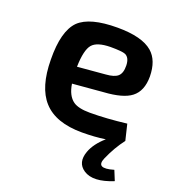

<svg xmlns="http://www.w3.org/2000/svg" viewBox="-128 -602 805 895"><g transform="rotate(20 274.0 -155.0)"><path d="M535 173Q439 212 389 179Q344 149 366 89Q382 45 429 4Q376 12 313 12Q182 12 121 -56Q62 -121 61 -258Q59 -399 113 -453Q166 -504 303 -504Q425 -504 477 -459Q521 -421 522 -341Q522 -269 479 -236Q439 -205 345 -199L192 -186Q201 -128 234 -105Q260 -87 316 -87Q398 -87 498 -99L517 -20Q480 28 453 90Q427 150 515 124ZM326 -280Q367 -283 384 -298Q402 -314 401 -352Q400 -390 377 -401Q361 -408 302 -408Q236 -407 213 -380Q189 -352 187 -268Z"/></g></svg>

Font: Taylor Sans Upright Semi Bold
Style: Regular
Weight: 600
Italic angle: -8°
Designer: Natanael Gama
Version: Version 1.001 September 8, 2015